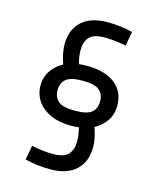

<svg xmlns="http://www.w3.org/2000/svg" viewBox="-99 -636 636 774"><g transform="rotate(15 219.0 -249.5)"><path d="M218.8 -187.5Q269.5 -187.5 288.6 -204.1Q307.6 -220.7 307.6 -250Q307.6 -279.3 288.6 -295.9Q269.5 -312.5 218.8 -312.5Q168 -312.5 148.9 -295.9Q129.9 -279.3 129.9 -250Q129.9 -220.7 148.9 -204.1Q168 -187.5 218.8 -187.5ZM218.8 -375Q294.9 -375 336.9 -342.3Q378.9 -309.6 378.9 -250Q378.9 -196.3 335.9 -160.6Q293 -125 218.8 -125Q168.9 -125 132.8 -141.6Q96.7 -158.2 77.6 -186.5Q58.6 -214.8 58.6 -250Q58.6 -303.7 101.6 -339.4Q144.5 -375 218.8 -375ZM136.7 -330.1Q124 -354.5 116.7 -383.3Q109.4 -412.1 109.4 -435.5Q109.4 -497.1 147 -531.7Q184.6 -566.4 253.9 -566.4Q308.6 -566.4 359.4 -553.7L348.6 -494.1Q297.9 -503.9 259.8 -503.9Q212.9 -503.9 195.3 -483.9Q177.7 -463.9 177.7 -430.7Q177.7 -390.6 194.3 -348.6ZM300.8 -169.9Q313.5 -145.5 320.8 -116.7Q328.1 -87.9 328.1 -64.5Q328.1 -2.9 290.5 31.7Q252.9 66.4 183.6 66.4Q128.9 66.4 78.1 53.7L88.9 -5.9Q139.6 3.9 177.7 3.9Q224.6 3.9 242.2 -16.1Q259.8 -36.1 259.8 -69.3Q259.8 -110.4 243.2 -151.4Z"/></g></svg>

Font: Sudo Variable
Style: Regular
Weight: 400
Monospace: yes
Designer: Jens Kutilek
Foundry: Jens Kutilek
Version: Version 0.040